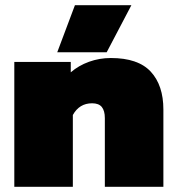

<svg xmlns="http://www.w3.org/2000/svg" viewBox="-20 -718 678 738"><path d="M268 -698H485L390 -517H200ZM35 -480H252V-440Q282 -466 322 -480.5Q362 -495 406 -495Q511 -495 559.5 -442.5Q608 -390 608 -297V0H383V-264Q383 -292 371.5 -306.5Q360 -321 334 -321Q285 -321 260 -276V0H35Z"/></svg>

Font: Prompt Black
Style: Regular
Weight: 900
Designer: Katatrad Team
Foundry: CadsonDemak
Version: Version 1.000